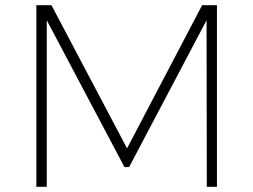

<svg xmlns="http://www.w3.org/2000/svg" viewBox="-20 -719 975 739"><path d="M120 -699H178L469 -148L758 -699H815V0H776L775 -641L477 -76H459L160 -641V0H120Z"/></svg>

Font: Montserrat arm2 ExtraLight
Style: Regular
Weight: 275
Designer: Julieta Ulanovsky
Foundry: Julieta Ulanovsky
Version: Version 6.000